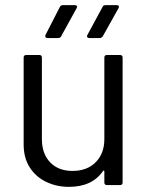

<svg xmlns="http://www.w3.org/2000/svg" viewBox="-20 -720 579 747"><path d="M396 -506H447Q457 -506 457 -496V-10Q457 0 447 0H396Q386 0 386 -10V-53Q386 -55 384 -56Q382 -57 381 -55Q339 7 248 7Q200 7 159.5 -12.5Q119 -32 95.5 -69Q72 -106 72 -158V-496Q72 -506 82 -506H133Q143 -506 143 -496V-179Q143 -122 175 -88.5Q207 -55 262 -55Q319 -55 352.5 -89Q386 -123 386 -179V-496Q386 -506 396 -506ZM157 -584 213 -693Q216 -700 225 -700H271Q277 -700 279 -696.5Q281 -693 278 -688L218 -579Q215 -572 206 -572H164Q159 -572 157 -575.5Q155 -579 157 -584ZM320 -584 379 -693Q382 -700 391 -700H434Q440 -700 442 -696.5Q444 -693 441 -688L380 -579Q375 -572 368 -572H328Q322 -572 319.5 -575.5Q317 -579 320 -584Z"/></svg>

Font: Barlow
Style: Regular
Weight: 400
Designer: Jeremy Tribby
Foundry: Tribby Type
Version: Version 1.408;December 10, 2018;FontCreator 11.5.0.2430 64-b